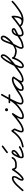

<svg xmlns="http://www.w3.org/2000/svg" viewBox="2122 -2736 636 4943"><g transform="rotate(-90 2439.5 -265.0)"><path d="M-5.2 18.5C3.4 26.3 16.7 25.7 24.5 17.2C90.9 -55.5 214 -212.7 302.6 -232.5C375.6 -248.8 320.3 -154.7 302.2 -130.6C279.3 -100.1 224.4 2.5 284.4 24.8C303.9 32 325.8 22 342.1 11.8C430.1 -43.2 510.9 -157.6 565.8 -244.8C570 -251.5 559.3 -256.4 548.2 -257.6C537.1 -258.9 525.6 -256.6 528.2 -249.1C545.5 -199.2 560.5 -150 625 -150C646 -150 667 -150 688 -150C699.6 -150 709 -159.4 709 -171C709 -182.6 699.6 -192 688 -192C688 -192 688 -192 688 -192C667 -192 646 -192 625 -192C584.1 -192 578.5 -232.2 567.8 -262.9C565.2 -270.4 557.9 -274.8 550.2 -275.7C542.5 -276.6 534.4 -273.9 530.2 -267.2C479 -185.7 402.1 -75.2 319.9 -23.8C264.5 10.8 324.1 -89.8 335.8 -105.4C378.9 -162.8 420.6 -301.9 293.4 -273.5C186.2 -249.5 69.1 -94 -6.5 -11.2C-14.3 -2.6 -13.7 10.7 -5.2 18.5Z M667 -171.3C666.9 -159.7 676.1 -150.1 687.7 -150C760.6 -149.1 838.4 -185.3 866.5 -256.3C870.8 -267.1 865.5 -279.3 854.7 -283.5C843.9 -287.8 831.7 -282.5 827.5 -271.7C827.5 -271.7 827.5 -271.7 827.5 -271.7C805.9 -217.2 743.4 -191.3 688.3 -192C676.7 -192.1 667.1 -182.9 667 -171.3Z M877.3 -63.5C877.3 -63.5 877.3 -63.5 877.3 -63.5C930.6 -91.6 1050.6 -163.2 1050.6 -231.5C1050.6 -261.5 1024.5 -285.4 995 -285.4C944.4 -285.4 912.3 -232.1 893.1 -192.1C893.1 -192.1 893.1 -192.2 893.2 -192.3C893.2 -192.4 893.3 -192.5 893.3 -192.5C867.1 -140.8 835.3 -87.7 835.3 -28.1C835.3 4.2 853.1 28.9 887.3 28.9C972.6 28.9 1070.7 -11.7 1139.1 -59.8C1148.6 -66.5 1150.8 -79.6 1144.2 -89.1C1137.5 -98.6 1124.4 -100.8 1114.9 -94.2C1114.9 -94.2 1114.9 -94.2 1114.9 -94.2C1053.6 -51.1 963.9 -13.1 887.3 -13.1C877.4 -13.1 877.3 -18.9 877.3 -28.1C877.3 -80 907.9 -128.4 930.7 -173.5C930.7 -173.5 930.8 -173.6 930.8 -173.7C930.9 -173.8 930.9 -173.9 930.9 -173.9C941.6 -196 965.4 -243.4 995 -243.4C1001.4 -243.4 1008.6 -238.3 1008.6 -231.5C1008.6 -187.6 892.6 -119.1 857.7 -100.7C847.5 -95.3 843.6 -82.6 849 -72.3C854.4 -62 867.1 -58.1 877.3 -63.5Z M999.5 -383.2C999.5 -383.2 999.5 -383.2 999.5 -383.2C1051.9 -422.2 1104.2 -461.2 1156.5 -500.2C1165.8 -507.1 1167.8 -520.2 1160.8 -529.5C1153.9 -538.8 1140.8 -540.8 1131.5 -533.8C1131.5 -533.8 1131.5 -533.8 1131.5 -533.8C1079.1 -494.8 1026.8 -455.8 974.5 -416.8C965.2 -409.9 963.2 -396.8 970.2 -387.5C977.1 -378.2 990.2 -376.2 999.5 -383.2Z M1139.3 27.3C1139.3 27.3 1139.3 27.3 1139.3 27.3C1181.2 16.3 1223.6 10 1264.5 -5.3C1388.3 -51.4 1482.5 -153.6 1558.9 -257.6C1562.6 -262.6 1552.3 -265.6 1541.8 -266.1C1531.4 -266.5 1520.8 -264.4 1524 -259.1C1537.2 -237.4 1550.3 -209 1569 -192.3C1571.1 -190.5 1570.4 -197.9 1568.9 -205.1C1567.4 -212.3 1565.1 -219.4 1564 -216.9C1542.1 -170.1 1520.1 -123.6 1505.8 -73.8C1492.4 -26.8 1499.7 28 1561 28C1631 28 1713.7 -21 1769 -59.8C1778.5 -66.5 1780.9 -79.5 1774.2 -89C1767.5 -98.5 1754.5 -100.9 1745 -94.2C1745 -94.2 1745 -94.2 1745 -94.2C1697.4 -60.9 1621.3 -14 1561 -14C1533 -14 1540.9 -43.6 1546.2 -62.2C1559.8 -109.9 1581.2 -154.3 1602 -199.1C1603.2 -201.6 1603 -206.9 1601.9 -211.9C1600.9 -217 1599 -221.9 1597 -223.7C1581.9 -237.1 1570.7 -263.1 1560 -280.9C1556.7 -286.2 1549.9 -289.1 1542.9 -289.4C1535.9 -289.7 1528.8 -287.4 1525.1 -282.4C1453.8 -185.5 1365.6 -87.7 1249.9 -44.6C1210.3 -29.9 1169.2 -24 1128.7 -13.3C1117.4 -10.4 1110.7 1.1 1113.7 12.3C1116.6 23.6 1128.1 30.3 1139.3 27.3Z M1768.9 -59.7C1768.9 -59.7 1768.9 -59.7 1768.9 -59.7C1846.8 -113.5 1922.9 -176.1 1993.1 -239.4C2002 -247.4 1997.1 -259.2 1988.5 -266.4C1979.9 -273.6 1967.4 -276.2 1961.1 -266C1921.6 -201.8 1747.3 32 1916 32C1997.7 32 2067.7 -14.5 2132.1 -59.8C2141.6 -66.5 2143.8 -79.6 2137.2 -89.1C2130.5 -98.6 2117.4 -100.8 2107.9 -94.2C2107.9 -94.2 2107.9 -94.2 2107.9 -94.2C2051.5 -54.4 1987.9 -10 1916 -10C1826.5 -10 1968.7 -198.2 1996.9 -244C2003.2 -254.2 1999.7 -264.9 1992.3 -271C1985 -277.1 1973.9 -278.6 1964.9 -270.6C1896.1 -208.5 1821.4 -147 1745.1 -94.3C1735.5 -87.7 1733.1 -74.6 1739.7 -65.1C1746.3 -55.5 1759.4 -53.1 1768.9 -59.7ZM2082 -414C2082 -412.6 2086.4 -417 2085 -417C2083.6 -417 2088 -412.6 2088 -414C2088 -415.4 2083.6 -411 2085 -411C2086.4 -411 2082 -415.4 2082 -414ZM2046 -414C2046 -392.5 2063.5 -375 2085 -375C2106.5 -375 2124 -392.5 2124 -414C2124 -435.5 2106.5 -453 2085 -453C2063.5 -453 2046 -435.5 2046 -414Z M2132 -59.8C2132 -59.8 2132 -59.8 2132 -59.8C2302.9 -179.1 2389.9 -348.2 2490.3 -525.7C2497.2 -537.8 2491.5 -549.1 2482.3 -554.3C2473.2 -559.4 2460.6 -558.5 2453.7 -546.3C2400.2 -451.7 2219.2 -155.6 2219.2 -48.3C2219.2 -1.5 2259.1 23.6 2302.3 23.6C2371.9 23.6 2450.8 -21.1 2506 -59.8C2515.5 -66.5 2517.9 -79.5 2511.2 -89C2504.5 -98.5 2491.5 -100.9 2482 -94.2C2482 -94.2 2482 -94.2 2482 -94.2C2434.4 -60.9 2362.5 -18.4 2302.3 -18.4C2282.9 -18.4 2261.2 -25.6 2261.2 -48.3C2261.2 -141.6 2442.9 -441.9 2490.3 -525.7C2497.2 -537.8 2491.5 -549.1 2482.3 -554.3C2473.2 -559.4 2460.6 -558.5 2453.7 -546.3C2356.7 -374.9 2273.1 -209.4 2108 -94.2C2098.5 -87.6 2096.1 -74.5 2102.8 -65C2109.4 -55.5 2122.5 -53.1 2132 -59.8ZM2273 -319C2273 -319 2273 -319 2273 -319C2336.7 -319 2400.3 -319 2464 -319C2475.6 -319 2485 -328.4 2485 -340C2485 -351.6 2475.6 -361 2464 -361C2464 -361 2464 -361 2464 -361C2400.3 -361 2336.7 -361 2273 -361C2261.4 -361 2252 -351.6 2252 -340C2252 -328.4 2261.4 -319 2273 -319Z M2476.8 -65C2483.4 -55.5 2496.5 -53.1 2506 -59.8C2580 -111.4 2770.1 -235.8 2861.6 -235.8C2876.6 -235.8 2892.4 -232.8 2904.8 -223.9C2915.6 -216.2 2927.1 -221.6 2933 -230.7C2938.8 -239.8 2939.1 -252.5 2927.5 -259.2C2905.2 -272.1 2886.7 -277.1 2860.3 -277.1C2747 -277.1 2569.1 -155.6 2569.1 -34.2C2569.1 9.6 2598 28.3 2638.7 28.3C2763.8 28.3 2884.3 -129 2938.4 -227.9C2945.1 -240.2 2939.3 -251.4 2930.1 -256.4C2920.9 -261.5 2908.3 -260.4 2901.6 -248.1C2867.3 -185.6 2785.3 -101.5 2785.3 -31.6C2785.3 8 2822.3 25.7 2857 25.7C2928.7 25.7 3013.8 -19.4 3071.1 -59.8C3080.6 -66.5 3082.8 -79.6 3076.2 -89.1C3069.5 -98.6 3056.4 -100.8 3046.9 -94.2C2997.1 -59 2919.4 -16.3 2857 -16.3C2847.5 -16.3 2827.3 -18.3 2827.3 -31.6C2827.3 -79.6 2911.3 -178.4 2938.4 -227.9C2945.1 -240.2 2939.3 -251.4 2930.1 -256.4C2920.9 -261.5 2908.3 -260.4 2901.6 -248.1C2856 -164.9 2745 -13.7 2638.7 -13.7C2620.9 -13.7 2611.1 -14.7 2611.1 -34.2C2611.1 -131.4 2771 -235.1 2860.3 -235.1C2879.5 -235.1 2890.7 -232 2906.5 -222.8C2918 -216.1 2929.1 -221.1 2934.6 -229.6C2940.1 -238.2 2940.1 -250.3 2929.2 -258.1C2909.6 -272.1 2885.5 -277.8 2861.6 -277.8C2752.7 -277.8 2568.8 -154.8 2482 -94.2C2472.5 -87.6 2470.1 -74.5 2476.8 -65Z M3041.7 -65.1C3048.3 -55.5 3061.4 -53.1 3070.9 -59.7C3133.5 -102.9 3194.6 -148.3 3254.1 -195.6C3325.2 -252.3 3514 -400.1 3514 -498.6C3514 -530.2 3497.6 -563.3 3461.9 -563.3C3368 -563.3 3154.9 -130.9 3154.9 -39.6C3154.9 -6.1 3172.6 32.3 3211.2 32.3C3325.1 32.3 3418.5 -160 3439.5 -250.2C3442.3 -262.3 3431.9 -269.7 3420.8 -271C3409.8 -272.3 3398 -267.4 3398 -255C3398 -176.2 3538.8 -150.2 3594.9 -150C3606.5 -150 3616 -159.3 3616 -170.9C3616 -182.5 3606.7 -192 3595.1 -192C3595.1 -192 3595.1 -192 3595.1 -192C3567.5 -192.1 3440 -210.2 3440 -255C3440 -267.4 3431 -274.6 3421.4 -275.7C3411.7 -276.9 3401.4 -271.8 3398.5 -259.8C3382.7 -191.8 3300 -9.7 3211.2 -9.7C3199.7 -9.7 3196.9 -31.5 3196.9 -39.6C3196.9 -108.9 3403 -521.3 3461.9 -521.3C3471 -521.3 3472 -504.6 3472 -498.6C3472 -422.2 3284.1 -273.3 3227.9 -228.5C3169.2 -181.7 3108.8 -136.9 3047.1 -94.3C3037.5 -87.7 3035.1 -74.6 3041.7 -65.1Z M3595 -150C3595 -150 3595 -150 3595 -150C3716.7 -150.1 3994.3 -371.4 3994.3 -497.1C3994.3 -534.6 3970.8 -562.9 3932.2 -562.9C3871.2 -562.9 3829.5 -470.8 3814 -421.3C3793.6 -356.2 3764.9 -293.8 3734.9 -232.7C3709.2 -180.2 3652.9 -95.4 3652.9 -36C3652.9 -4.3 3672.3 27.1 3706.8 27.1C3706.8 27.1 3707.5 27.1 3708.1 27C3708.7 27 3709.4 27 3709.4 27C3800.4 15.6 3866.9 -5.6 3944.1 -59.8C3953.6 -66.5 3955.8 -79.6 3949.2 -89.1C3942.5 -98.6 3929.4 -100.8 3919.9 -94.2C3919.9 -94.2 3919.9 -94.2 3919.9 -94.2C3848.3 -43.8 3788.2 -25.2 3704.2 -14.7C3704.2 -14.7 3704.8 -14.8 3705.5 -14.8C3706.2 -14.8 3706.8 -14.9 3706.8 -14.9C3696.9 -14.9 3694.9 -29 3694.9 -36C3694.9 -81.6 3757.5 -183.1 3778.1 -225.4C3807 -284.9 3834.2 -345.5 3854 -408.7C3862.7 -436.4 3897.6 -520.9 3932.3 -520.9C3947.5 -520.9 3952.3 -511.4 3952.3 -497.1C3952.3 -473.8 3930.4 -442.8 3917.9 -424.8C3855.5 -335.1 3712.3 -192.1 3595 -192C3583.4 -192 3574 -182.6 3574 -171C3574 -159.4 3583.4 -150 3595 -150Z M3944 -59.8C3944 -59.8 3944 -59.8 3944 -59.8C3984.2 -87.8 4025.7 -113.7 4068.9 -136.9C4100.7 -153.9 4147.1 -169.5 4172.6 -195.2C4182.6 -205.2 4188 -217.7 4188 -232C4188 -264.1 4153.3 -282 4125 -282C4023.7 -282 3970 -151.9 3970 -66C3970 -15.5 3995.1 25 4050 25C4121.9 25 4196.5 -20 4253.1 -59.8C4262.6 -66.5 4264.8 -79.6 4258.2 -89.1C4251.5 -98.6 4238.4 -100.8 4228.9 -94.2C4228.9 -94.2 4228.9 -94.2 4228.9 -94.2C4180.2 -59.9 4112.3 -17 4050 -17C4019.2 -17 4012 -38.9 4012 -66C4012 -126.8 4050 -240 4125 -240C4129.3 -240 4146 -236 4146 -232C4146 -224.4 4136.6 -219.6 4131.1 -216.3C4060.7 -174 3988.3 -141.9 3920 -94.2C3910.5 -87.6 3908.1 -74.5 3914.8 -65C3921.4 -55.5 3934.5 -53.1 3944 -59.8Z M4223.7 -65C4230.4 -55.5 4243.4 -53.1 4253 -59.7C4336.7 -117.8 4416.7 -183.5 4495.3 -248.3C4500.9 -252.9 4491.9 -259.9 4481.8 -263.9C4471.6 -267.9 4460.3 -269 4461.2 -261.8C4469 -199.5 4456.1 -28.1 4366.8 -28.1C4336.3 -28.1 4293.1 -34.1 4274.2 -61.1C4266.1 -72.5 4253.5 -72.2 4244.9 -66.2C4236.3 -60.1 4231.8 -48.4 4239.8 -36.9C4274.3 12.2 4356.3 22.1 4411.5 22.1C4492.6 22.1 4575.8 -13.2 4641.2 -59.9C4650.6 -66.7 4652.8 -79.8 4646.1 -89.2C4639.3 -98.6 4626.2 -100.8 4616.8 -94.1C4558.6 -52.5 4483.8 -19.9 4411.5 -19.9C4372.3 -19.9 4299.1 -25.6 4274.2 -61.1C4266.1 -72.5 4253.5 -72.2 4244.9 -66.2C4236.3 -60.1 4231.8 -48.4 4239.8 -36.9C4267.4 2.4 4321.5 13.9 4366.8 13.9C4489.9 13.9 4514.4 -175.9 4502.8 -267.1C4501.9 -274.3 4496.2 -280 4489.3 -282.7C4482.3 -285.5 4474.2 -285.3 4468.7 -280.7C4390.9 -216.7 4311.8 -151.7 4229 -94.3C4219.5 -87.6 4217.1 -74.6 4223.7 -65Z M4611.9 -63.5C4618.6 -54 4631.7 -51.8 4641.2 -58.5C4724.4 -117.7 4813.3 -176.4 4885 -249.3C4893.1 -257.5 4893 -270.8 4884.7 -279C4876.5 -287.1 4863.2 -287 4855 -278.7C4855 -278.7 4855 -278.7 4855 -278.7C4785.1 -207.6 4698 -150.4 4616.8 -92.8C4607.4 -86.1 4605.2 -73 4611.9 -63.5Z"/></g></svg>

Font: FRB American Cursive Guidelines Medium
Style: Italic
Weight: 500
Italic angle: -25°
Version: Version 2.0;Modular Font Editor K font №1